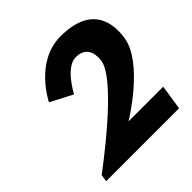

<svg xmlns="http://www.w3.org/2000/svg" viewBox="-212 -1019 1197 1197"><g transform="rotate(-45 386.5 -420.0)"><path d="M468.2 -681C578.2 -681 569.8 -580 565.2 -550C541.9 -398 63.2 -47 63.2 -47L56 0H699L724.2 -165H418.2C418.2 -165 738.6 -357 768.2 -550C784.1 -654 775.5 -840 492.5 -840C268.5 -840 151.8 -600 151.8 -600L297.2 -524C297.2 -524 378.2 -681 468.2 -681Z"/></g></svg>

Font: Sztylet
Style: BdObl
Weight: 700
Foundry: Cannot Into Space Fonts, PlusOne Fonts
Version: Version 0.12